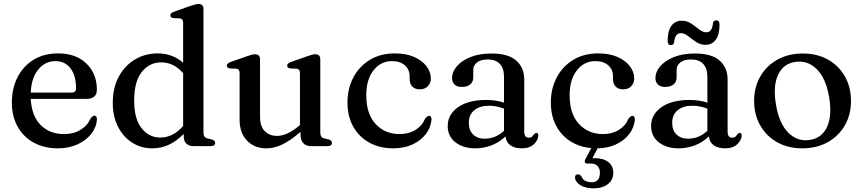

<svg xmlns="http://www.w3.org/2000/svg" viewBox="-20 -758 4476 996"><path d="M482.5 -293Q482.5 -245 428.5 -245H139.5Q144.5 -155 191.5 -108.8Q238.5 -62.5 312 -62.5Q361.5 -62.5 398 -84.8Q434.5 -107 449.5 -143Q461 -158 470 -158Q477 -158 480 -152Q483 -146 483 -138Q480 -97 453 -63Q426 -29 381.2 -8.8Q336.5 11.5 279.5 11.5Q209 11.5 155.2 -18Q101.5 -47.5 71.5 -101Q41.5 -154.5 41.5 -226.5Q41.5 -299.5 70.8 -357Q100 -414.5 153.8 -447.8Q207.5 -481 282 -481Q374 -481 428.2 -428.5Q482.5 -376 482.5 -293ZM268 -441Q213.5 -441 178 -396.8Q142.5 -352.5 139.5 -277.5H349.5Q374.5 -277.5 374.5 -299.5Q374.5 -366 345.8 -403.5Q317 -441 268 -441Z M565 -224Q565 -303 596.2 -360.5Q627.5 -418 680.2 -449.5Q733 -481 798 -481Q875 -481 930 -432.5V-639.5Q930 -660.5 913.5 -662.5L879.5 -664Q863.5 -666.5 863.5 -678.5Q863.5 -690 883.5 -697.5L965.5 -726.5Q996 -737.5 1010 -737.5Q1035.5 -737.5 1035.5 -711V-70Q1035.5 -45 1056 -40L1078 -35Q1096 -29.5 1096 -17Q1096 0 1073 0H983.5Q960 0 946.5 -13.2Q933 -26.5 933 -51V-63.5Q898.5 -27.5 857.5 -8Q816.5 11.5 770 11.5Q711 11.5 664.5 -18.8Q618 -49 591.5 -102Q565 -155 565 -224ZM676 -236Q676 -141 714.5 -92.8Q753 -44.5 811.5 -44.5Q878 -44.5 930 -104.5V-378.5Q881.5 -434.5 815.5 -434.5Q756 -434.5 716 -385.2Q676 -336 676 -236Z M1223 -136.5V-378.5Q1223 -399.5 1206.5 -401.5L1173 -403Q1156.5 -405.5 1156.5 -417.5Q1156.5 -429 1176.5 -436.5L1259 -465.5Q1288.5 -476.5 1302 -476.5Q1329 -476.5 1329 -450V-152.5Q1329 -102.5 1353.2 -77.8Q1377.5 -53 1418 -53Q1442.5 -53 1471.2 -66Q1500 -79 1533 -106.5L1536 -109V-378.5Q1536 -399.5 1519.5 -401.5L1485.5 -403Q1469.5 -405.5 1469.5 -417.5Q1469.5 -429 1489.5 -436.5L1571.5 -465.5Q1602 -476.5 1615.5 -476.5Q1641.5 -476.5 1641.5 -450V-70Q1641.5 -45 1661.5 -40L1684 -35Q1702 -29.5 1702 -17Q1702 0 1678.5 0H1591.5Q1567.5 0 1553.2 -15.5Q1539 -31 1539 -59V-74Q1484.5 -27 1442.8 -7.8Q1401 11.5 1362.5 11.5Q1300 11.5 1261.5 -28.5Q1223 -68.5 1223 -136.5Z M2215 -350.5Q2215 -326.5 2199.2 -310.5Q2183.5 -294.5 2158 -294.5Q2132.5 -294.5 2118.8 -309Q2105 -323.5 2105 -347V-362Q2105 -397 2080.5 -419Q2056 -441 2013 -441Q1955 -441 1917.5 -393Q1880 -345 1880 -264.5Q1880 -166.5 1928.8 -114.5Q1977.5 -62.5 2053 -62.5Q2100.5 -62.5 2135.5 -84.2Q2170.5 -106 2185 -142Q2196.5 -157 2206 -157Q2212.5 -157 2215.5 -151Q2218.5 -145 2218.5 -137.5Q2215 -96.5 2189 -62.5Q2163 -28.5 2119.5 -8.5Q2076 11.5 2020.5 11.5Q1949.5 11.5 1896 -18Q1842.5 -47.5 1812.5 -101Q1782.5 -154.5 1782.5 -226.5Q1782.5 -298 1812.8 -355.8Q1843 -413.5 1898.2 -447.2Q1953.5 -481 2028 -481Q2086 -481 2127.8 -462.8Q2169.5 -444.5 2192.2 -414.8Q2215 -385 2215 -350.5Z M2302.5 -104Q2302.5 -163.5 2355.5 -201.5Q2408.5 -239.5 2503 -239.5Q2529.5 -239.5 2552.5 -235.8Q2575.5 -232 2594.5 -225.5V-360.5Q2594.5 -403.5 2572.8 -426.5Q2551 -449.5 2511 -449.5Q2473 -449.5 2454 -433.8Q2435 -418 2435 -396.5V-357Q2435 -333 2419 -320Q2403 -307 2375.5 -307Q2351 -307 2338 -319.5Q2325 -332 2325 -353.5Q2325 -384.5 2349.2 -413.5Q2373.5 -442.5 2419.5 -461.5Q2465.5 -480.5 2531 -480.5Q2616.5 -480.5 2658 -443.8Q2699.5 -407 2699.5 -345.5V-75Q2699.5 -44 2723 -44Q2735.5 -44 2740.8 -49.8Q2746 -55.5 2750 -61Q2756 -68.5 2762 -68.5Q2772.5 -68.5 2772.5 -54.5Q2772.5 -33 2750.5 -10.8Q2728.5 11.5 2686 11.5Q2650 11.5 2627.8 -4.2Q2605.5 -20 2602 -50.5Q2572 -20.5 2531 -4.5Q2490 11.5 2446 11.5Q2382.5 11.5 2342.5 -19.8Q2302.5 -51 2302.5 -104ZM2412 -121.5Q2412 -81 2434.8 -59.8Q2457.5 -38.5 2493 -38.5Q2551 -38.5 2594.5 -79.5V-194.5Q2577 -201 2558 -205.2Q2539 -209.5 2517.5 -209.5Q2468 -209.5 2440 -186Q2412 -162.5 2412 -121.5Z M3270 -350.5Q3270 -326.5 3254.2 -310.5Q3238.5 -294.5 3213 -294.5Q3187.5 -294.5 3173.8 -309Q3160 -323.5 3160 -347V-362Q3160 -397 3135.5 -419Q3111 -441 3068 -441Q3010 -441 2972.5 -393Q2935 -345 2935 -264.5Q2935 -166.5 2983.8 -114.5Q3032.5 -62.5 3108 -62.5Q3155.5 -62.5 3190.5 -84.2Q3225.5 -106 3240 -142Q3251.5 -157 3261 -157Q3267.5 -157 3270.5 -151Q3273.5 -145 3273.5 -137.5Q3270 -96.5 3244 -62.5Q3218 -28.5 3174.5 -8.5Q3131 11.5 3075.5 11.5Q3004.5 11.5 2951 -18Q2897.5 -47.5 2867.5 -101Q2837.5 -154.5 2837.5 -226.5Q2837.5 -298 2867.8 -355.8Q2898 -413.5 2953.2 -447.2Q3008.5 -481 3083 -481Q3141 -481 3182.8 -462.8Q3224.5 -444.5 3247.2 -414.8Q3270 -385 3270 -350.5ZM3056 -6H3089L3053 63Q3058.5 62.5 3065.5 62.5Q3110.5 62.5 3136 83Q3161.5 103.5 3161.5 138Q3161.5 174.5 3133.8 196.8Q3106 219 3058 219Q3017.5 219 2991.2 203Q2965 187 2963 164Q2962 147 2977 146.5Q2988 146 2995.5 156Q3002 173.5 3016.8 180.5Q3031.5 187.5 3049 187.5Q3092 187.5 3092 138Q3092 116.5 3080 103.5Q3068 90.5 3045 90.5H3028Q3017.5 90.5 3014.5 84.2Q3011.5 78 3016 69Z M3357.5 -104Q3357.5 -163.5 3410.5 -201.5Q3463.5 -239.5 3558 -239.5Q3584.5 -239.5 3607.5 -235.8Q3630.5 -232 3649.5 -225.5V-360.5Q3649.5 -403.5 3627.8 -426.5Q3606 -449.5 3566 -449.5Q3528 -449.5 3509 -433.8Q3490 -418 3490 -396.5V-357Q3490 -333 3474 -320Q3458 -307 3430.5 -307Q3406 -307 3393 -319.5Q3380 -332 3380 -353.5Q3380 -384.5 3404.2 -413.5Q3428.5 -442.5 3474.5 -461.5Q3520.5 -480.5 3586 -480.5Q3671.5 -480.5 3713 -443.8Q3754.5 -407 3754.5 -345.5V-75Q3754.5 -44 3778 -44Q3790.5 -44 3795.8 -49.8Q3801 -55.5 3805 -61Q3811 -68.5 3817 -68.5Q3827.5 -68.5 3827.5 -54.5Q3827.5 -33 3805.5 -10.8Q3783.5 11.5 3741 11.5Q3705 11.5 3682.8 -4.2Q3660.5 -20 3657 -50.5Q3627 -20.5 3586 -4.5Q3545 11.5 3501 11.5Q3437.5 11.5 3397.5 -19.8Q3357.5 -51 3357.5 -104ZM3467 -121.5Q3467 -81 3489.8 -59.8Q3512.5 -38.5 3548 -38.5Q3606 -38.5 3649.5 -79.5V-194.5Q3632 -201 3613 -205.2Q3594 -209.5 3572.5 -209.5Q3523 -209.5 3495 -186Q3467 -162.5 3467 -121.5ZM3640 -525.5Q3612 -525.5 3590 -540.8Q3568 -556 3549.2 -571Q3530.5 -586 3511.5 -586Q3481.5 -586 3477 -538.5Q3474 -524 3460 -524Q3443.5 -524 3443.5 -546Q3443.5 -598 3463 -624.2Q3482.5 -650.5 3516 -650.5Q3544.5 -650.5 3566.2 -635.5Q3588 -620.5 3606.8 -605.5Q3625.5 -590.5 3644.5 -590.5Q3674.5 -590.5 3678.5 -638Q3682 -652.5 3696 -652.5Q3712.5 -652.5 3712.5 -630.5Q3712.5 -578 3693 -551.8Q3673.5 -525.5 3640 -525.5Z M4145 -480.5Q4218.5 -480.5 4274.8 -449Q4331 -417.5 4362.8 -362Q4394.5 -306.5 4394.5 -234Q4394.5 -163 4362.5 -107.5Q4330.5 -52 4273.5 -20.2Q4216.5 11.5 4141.5 11.5Q4068 11.5 4011.8 -20Q3955.5 -51.5 3923.8 -107.2Q3892 -163 3892 -235Q3892 -306 3924 -361.5Q3956 -417 4013 -448.8Q4070 -480.5 4145 -480.5ZM4180.5 -32Q4243 -41 4270.2 -99.2Q4297.5 -157.5 4281 -254.5Q4264.5 -352 4217.2 -399Q4170 -446 4106 -437Q4043.5 -428 4016.2 -369.8Q3989 -311.5 4005.5 -214.5Q4022 -117 4069.2 -69.8Q4116.5 -22.5 4180.5 -32Z"/></svg>

Font: Fraunces 9pt S000
Style: Regular
Weight: 400
Version: Version 1.000; ttfautohint (v1.8.3)